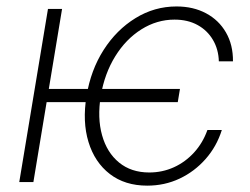

<svg xmlns="http://www.w3.org/2000/svg" viewBox="-20 -567 779 598"><path d="M540.5 -290 533.7 -249H109.9L116.2 -290ZM173.3 -539.1 84 0H40L129.4 -539.1ZM438.5 11.2Q369.1 11.2 322 -25.1Q274.9 -61.5 255.6 -124.8Q236.3 -188 249.5 -268.1Q262.7 -348.6 302.7 -411.4Q342.8 -474.1 401.9 -510.5Q460.9 -546.9 529.8 -546.9Q582 -546.9 621.8 -525.6Q661.6 -504.4 683.8 -465.8Q706.1 -427.2 705.6 -376H661.6Q660.6 -413.1 643.3 -442.6Q626 -472.2 595.5 -489Q564.9 -505.9 523.4 -505.9Q468.8 -505.9 420.4 -475.6Q372.1 -445.3 338.9 -391.6Q305.7 -337.9 293.9 -268.6Q282.7 -199.7 297.9 -145.8Q313 -91.8 350.8 -60.8Q388.7 -29.8 444.8 -29.8Q485.8 -29.8 521.7 -46.1Q557.6 -62.5 584.7 -92.3Q611.8 -122.1 626 -162.1H670.9Q654.8 -110.8 620.4 -71.8Q585.9 -32.7 539.3 -10.7Q492.7 11.2 438.5 11.2Z"/></svg>

Font: Inter 18pt ExtraLight
Style: Italic
Weight: 250
Italic angle: -9.3988°
Designer: Rasmus Andersson
Foundry: rsms
Version: Version 4.001;git-66647c0bb